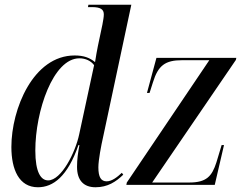

<svg xmlns="http://www.w3.org/2000/svg" viewBox="-20 -780 1018 810"><path d="M140 10C204 10 265 -35 311 -168H315C309 -135 305 -108 305 -76C305 -19 333 10 383 10C434 10 469 -13 500 -43L494 -51C475 -33 452 -15 430 -15C406 -15 395 -33 395 -74C395 -105 407 -167 415 -202L534 -760H353L351 -750H368C405 -750 418 -740 418 -719C418 -708 415 -693 412 -676L393 -586C390 -570 384 -540 381 -518C359 -536 334 -546 295 -546C120 -546 28 -320 28 -160C28 -65 60 10 140 10ZM513 0H886L925 -168H915L893 -95C874 -36 851 -10 778 -10H622L975 -527L977 -536H640L600 -388H611L625 -432C647 -504 677 -526 748 -526H863L515 -10ZM183 -19C153 -19 129 -52 129 -145C129 -311 204 -534 315 -534C341 -534 364 -523 377 -505L314 -213C298 -137 239 -19 183 -19Z"/></svg>

Font: Noto Serif Display Condensed Medium
Style: Italic
Weight: 500
Width: 3
Italic angle: -12°
Designer: Monotype Design Team
Foundry: Monotype Imaging Inc.
Version: Version 2.009